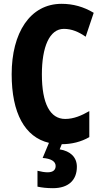

<svg xmlns="http://www.w3.org/2000/svg" viewBox="-20 -744 534 1004"><path d="M382 128C382 79 349 46 292 37L303 10C354 10 404 -2 447 -27V-163C407 -140 366 -122 321 -122C242 -122 199 -202 199 -355C199 -497 238 -593 314 -593C356 -593 392 -577 428 -552L470 -677C417 -709 361 -724 302 -724C137 -724 41 -572 41 -356C41 -152 110 -27 236 3L203 82C245 85 271 99 271 124C271 145 257 157 229 157C214 157 196 154 176 149V232C199 237 225 240 257 240C338 240 382 198 382 128Z"/></svg>

Font: Noto Sans Thai Looped ExtraCondensed ExtraBold
Style: Regular
Weight: 800
Width: 2
Designer: Sasikarn Vongin, Ben Mitchell
Foundry: The Fontpad Ltd
Version: Version 1.001